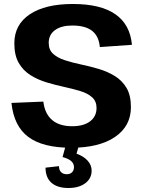

<svg xmlns="http://www.w3.org/2000/svg" viewBox="-20 -730 716 959"><path d="M335.6 8Q193.4 8 121.3 -46.1Q49.2 -100.1 37.2 -215.9L196.4 -222.5Q203.9 -161.6 240.4 -130.5Q276.8 -99.5 340.8 -99.5Q397.5 -99.5 429.9 -124Q462.2 -148.4 462.2 -190.9Q462.2 -224.5 439.9 -244.3Q417.7 -264.1 380.9 -275.2Q344.2 -286.4 300.6 -295.8Q257.1 -305.3 213.4 -318.3Q169.6 -331.4 132.9 -354.2Q96.1 -377 73.8 -415.2Q51.6 -453.5 51.6 -513.5Q51.6 -606.8 128.6 -658.4Q205.6 -710.1 344 -710.1Q482.2 -710.1 556 -659Q629.9 -607.9 639 -506.1L478.7 -494.9Q473.8 -549.4 440 -576Q406.3 -602.5 340.9 -602.5Q286.1 -602.5 254.7 -579.6Q223.3 -556.6 223.3 -515.6Q223.3 -480.9 245.6 -460.9Q267.8 -440.9 304.6 -429Q341.3 -417.1 385.1 -407.9Q428.8 -398.7 472.4 -385.9Q515.9 -373.1 552.6 -350.8Q589.4 -328.5 611.6 -291.5Q633.9 -254.5 633.9 -195Q633.9 -100.2 554.7 -46.1Q475.5 8 335.6 8ZM321.8 209Q266.3 209 236.9 182.8Q207.4 156.7 207.4 107.4L274.6 99.9Q274.6 119.3 285.1 129.7Q295.6 140.2 313.1 140.2Q330 140.2 339.8 130.5Q349.5 120.8 349.5 104.4Q349.5 87.4 336 74.9Q322.5 62.5 292.5 54.5L306.9 1.5H372.7L362.2 37.5Q399 51 418.3 73.1Q437.7 95.1 437.7 122.2Q437.7 161.4 406 185.2Q374.2 209 321.8 209Z"/></svg>

Font: Pathway Extreme 8pt Thin
Style: Regular
Weight: 100
Designer: Eduardo Rodriguez Tunni
Foundry: Eduardo Rodriguez Tunni
Version: Version 1.000